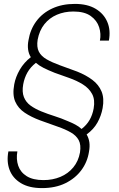

<svg xmlns="http://www.w3.org/2000/svg" viewBox="-20 -732 608 984"><path d="M195 232Q129 232 87 206.5Q45 181 29 138.5Q13 96 23 44H69Q62 84 73.5 117.5Q85 151 117 171Q149 191 203 191Q250 191 289.5 174.5Q329 158 355.5 126Q382 94 390 49Q396 10 383.5 -13.5Q371 -37 343.5 -53Q316 -69 275.5 -83Q235 -97 186 -115Q140 -132 106.5 -154.5Q73 -177 58 -211.5Q43 -246 53 -300Q60 -338 81.5 -375Q103 -412 138 -439Q127 -456 124 -478.5Q121 -501 126 -526Q135 -581 166 -623Q197 -665 247.5 -688.5Q298 -712 364 -712Q428 -712 470 -687Q512 -662 530 -619.5Q548 -577 538 -524H492Q499 -558 488 -592.5Q477 -627 445 -650Q413 -673 356 -673Q310 -673 271.5 -656.5Q233 -640 207.5 -608Q182 -576 173 -529Q167 -491 179 -467.5Q191 -444 219 -428Q247 -412 287 -397.5Q327 -383 376 -365Q421 -347 453.5 -322.5Q486 -298 500.5 -263Q515 -228 506 -178Q499 -139 479.5 -104Q460 -69 424 -43Q435 -24 438 -2.5Q441 19 436 46Q428 98 397 140Q366 182 315 207Q264 232 195 232ZM398 -71Q424 -91 439 -117Q454 -143 460 -176Q468 -221 452 -250.5Q436 -280 404.5 -299.5Q373 -319 334.5 -332.5Q296 -346 260 -359Q225 -373 202.5 -384.5Q180 -396 164 -410Q136 -388 120.5 -360.5Q105 -333 99 -300Q92 -261 102.5 -234.5Q113 -208 136.5 -191Q160 -174 192 -161Q224 -148 259 -137Q294 -126 328 -111Q348 -103 366 -93.5Q384 -84 398 -71Z"/></svg>

Font: DM Sans 9pt ExtraLight
Style: Italic
Weight: 250
Italic angle: -10°
Version: Version 4.004;gftools[0.9.30]